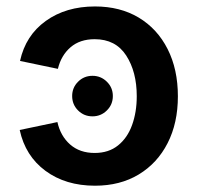

<svg xmlns="http://www.w3.org/2000/svg" viewBox="-20 -573 623 604"><path d="M278.8 11.2Q186.5 11.2 123 -35.6Q59.6 -82.5 42 -164.1L160.6 -189Q170.4 -145 200.7 -118.4Q231 -91.8 277.8 -91.8Q321.8 -91.8 351.3 -115.5Q380.9 -139.2 395.5 -179.7Q410.2 -220.2 410.2 -270.5Q410.2 -347.2 377 -398.4Q343.8 -449.7 277.8 -449.7Q231.4 -449.7 201.9 -424.3Q172.4 -398.9 162.1 -356.4L43 -381.3Q60.5 -461.4 124 -507.1Q187.5 -552.7 278.8 -552.7Q357.9 -552.7 416.5 -517.6Q475.1 -482.4 507.3 -418.7Q539.6 -355 539.6 -270Q539.6 -186 507.3 -122.8Q475.1 -59.6 416.5 -24.2Q357.9 11.2 278.8 11.2ZM271 -207Q244.1 -207 225.6 -225.6Q207 -244.1 207 -271Q207 -297.4 225.6 -315.9Q244.1 -334.5 271 -334.5Q297.4 -334.5 316.2 -315.9Q335 -297.4 335 -271Q335 -244.1 316.2 -225.6Q297.4 -207 271 -207Z"/></svg>

Font: Inter SemiBold
Style: Regular
Weight: 600
Designer: Rasmus Andersson
Foundry: rsms
Version: Version 4.001;git-9221beed3